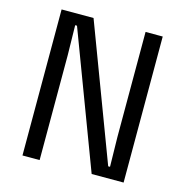

<svg xmlns="http://www.w3.org/2000/svg" viewBox="-115 -908 980 1016"><g transform="rotate(15 375.0 -400.0)"><path d="M98 0V-800H273L551 -62H561L558 -225V-800H652V0H477L199 -738H189L192 -575V0Z"/></g></svg>

Font: Martian Mono SemiExpanded Light
Style: Regular
Weight: 300
Width: 6
Monospace: yes
Designer: Roman Shamin
Foundry: Evil Martians
Version: Version 0.930